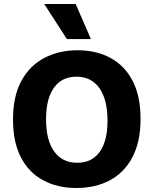

<svg xmlns="http://www.w3.org/2000/svg" viewBox="-20 -925 767 959"><path d="M361 14Q266 14 194.5 -25Q123 -64 84 -140Q45 -216 45 -327Q45 -445 87 -521.5Q129 -598 202 -636Q275 -674 367 -674Q462 -674 533 -635Q604 -596 643 -520Q682 -444 682 -331Q682 -216 641 -139Q600 -62 528 -24Q456 14 361 14ZM366 -112Q439 -112 478 -166.5Q517 -221 517 -321Q517 -428 476.5 -485Q436 -542 362 -542Q289 -542 249.5 -487Q210 -432 210 -329Q210 -225 250.5 -168.5Q291 -112 366 -112ZM314 -730 201 -905H358L434 -730Z"/></svg>

Font: Bricolage Grotesque 12pt ExtraBold
Style: Regular
Weight: 800
Designer: Mathieu Triay
Foundry: Atelier Triay
Version: Version 1.001; ttfautohint (v1.8.4.7-5d5b);gftools[0.9.33.de